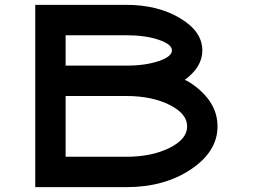

<svg xmlns="http://www.w3.org/2000/svg" viewBox="-20 -770 1040 790"><path d="M500 -750Q628.9 -750 720.7 -695.3Q812.5 -640.6 812.5 -562.5Q812.5 -494.1 740.2 -441.4Q753.9 -435.5 765.6 -427.7Q875 -353.5 875 -250Q875 -146.5 765.6 -73.2Q656.2 0 500 0H125V-750ZM500 -125Q603.5 -125 676.8 -161.1Q750 -197.3 750 -250Q750 -302.7 676.8 -338.9Q603.5 -375 500 -375H250V-125ZM500 -500Q578.1 -500 632.8 -518.6Q687.5 -537.1 687.5 -562.5Q687.5 -587.9 632.8 -606.4Q578.1 -625 500 -625H250V-500Z"/></svg>

Font: Xanmono
Style: Regular
Weight: 400
Designer: GGBotNet
Foundry: GGBotNet
Version: 1.00